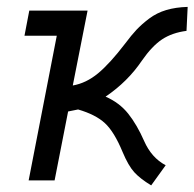

<svg xmlns="http://www.w3.org/2000/svg" viewBox="-20 -529 570 563"><path d="M209 -208 179.7 -202.1 140.1 0H64L146.5 -424.3H51.8L65.9 -498H159.7H160.6H235.8H236.8L193.4 -278.3Q232.9 -285.2 267.8 -314.2Q302.7 -343.3 346.7 -400.9Q365.7 -426.3 380.4 -441.9Q395 -457.5 417.2 -474.4Q439.5 -491.2 467.3 -499.5Q495.1 -507.8 530.3 -508.8L526.9 -438.5Q484.9 -433.1 455.3 -413.6Q425.8 -394 396 -351.1Q354.5 -289.6 289.6 -245.6Q330.1 -228 356 -195.6Q381.8 -163.1 402.8 -115.2Q424.3 -66.4 465.8 -44.4L423.3 14.6Q391.1 -4.9 373.8 -23.9Q356.4 -43 339.4 -83.5Q314.9 -142.6 287.8 -167.7Q260.7 -192.9 209 -208Z"/></svg>

Font: Fantasque Sans Mono
Style: Italic
Weight: 400
Italic angle: -11°
Monospace: yes
Designer: Jany Belluz
Version: Version 1.8.0 ; ttfautohint (v1.8.2)